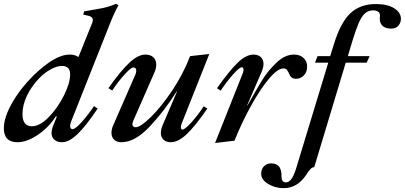

<svg xmlns="http://www.w3.org/2000/svg" viewBox="-32 -732 2106 999"><path d="M-12 -65Q-12 -122 32.5 -199Q77 -276 144 -341Q197 -392 243.5 -420Q290 -448 332 -448Q358 -448 376 -435L447 -611Q451 -620 451 -628Q451 -645 428 -650L401 -656L406 -673Q473 -684 504.5 -690.5Q536 -697 571 -712L585 -705Q565 -672 541 -611L339 -102Q333 -87 333 -77Q333 -60 346 -60Q360 -60 394 -98Q428 -136 457 -180L476 -167Q415 -76 371 -34Q327 8 291 8Q265 8 250.5 -5.5Q236 -19 236 -41Q236 -53 243 -74L264 -126H258Q223 -70 165.5 -31Q108 8 59 8Q-12 8 -12 -65ZM333 -345Q333 -389 290 -389Q265 -389 232.5 -371.5Q200 -354 172 -325Q133 -285 109 -235.5Q85 -186 85 -139Q85 -75 134 -75Q175 -75 221.5 -122.5Q268 -170 300.5 -235Q333 -300 333 -345Z M548 -41Q548 -59 557 -80L672 -343Q677 -354 677 -364Q677 -381 662 -381Q649 -381 614.5 -342.5Q580 -304 552 -261L532 -273Q597 -365 642 -406.5Q687 -448 724 -448Q751 -448 766 -434Q781 -420 781 -396Q781 -377 772 -356L662 -105Q657 -93 657 -86Q657 -70 674 -70Q699 -70 753.5 -123.5Q808 -177 865 -262.5Q922 -348 957 -440L1057 -451L914 -91Q909 -80 909 -71Q909 -58 917 -58Q931 -58 965.5 -97Q1000 -136 1028 -179L1047 -167Q983 -75 939 -33.5Q895 8 857 8Q833 8 819 -5Q805 -18 805 -40Q805 -58 814 -80L889 -256H887Q823 -154 746.5 -73Q670 8 600 8Q575 8 561.5 -5.5Q548 -19 548 -41Z M1230 -348Q1235 -359 1235 -369Q1235 -382 1227 -382Q1213 -382 1179 -343Q1145 -304 1116 -260L1097 -273Q1162 -365 1205.5 -406.5Q1249 -448 1287 -448Q1311 -448 1325 -435Q1339 -422 1339 -399Q1339 -383 1330 -360L1254 -184H1256Q1303 -268 1333 -316.5Q1363 -365 1407 -406.5Q1451 -448 1497 -448Q1529 -448 1547.5 -430.5Q1566 -413 1566 -387Q1566 -357 1549 -339.5Q1532 -322 1508 -322Q1495 -322 1486.5 -328Q1478 -334 1475 -343Q1467 -361 1461 -368.5Q1455 -376 1443 -376Q1413 -376 1368.5 -323.5Q1324 -271 1275.5 -184Q1227 -97 1188 0L1087 12Z M2054 -634Q2054 -614 2041 -598.5Q2028 -583 2004 -583Q1975 -583 1959.5 -596.5Q1944 -610 1944 -634L1945 -652Q1945 -664 1935.5 -671Q1926 -678 1910 -678Q1884 -678 1866.5 -662Q1849 -646 1834.5 -612.5Q1820 -579 1801 -517L1778 -440H1891L1876 -406H1767L1603 138Q1593 138 1585.5 145.5Q1578 153 1570.5 163.5Q1563 174 1561 178Q1515 247 1444 247Q1399 247 1363 225Q1327 203 1327 173Q1327 147 1342 132.5Q1357 118 1379 118Q1404 118 1418.5 133Q1433 148 1433 187Q1433 217 1456 217Q1472 217 1485.5 197.5Q1499 178 1511 137L1676 -406H1607L1620 -440H1686L1705 -501Q1740 -615 1791 -663Q1842 -711 1924 -711Q1984 -711 2019 -689Q2054 -667 2054 -634Z"/></svg>

Font: Ibarra Real Nova SemiBold
Style: Italic
Weight: 600
Italic angle: -22°
Designer: Jose Maria Ribagorda & Octavio Pardo
Foundry: Octavio Pardo
Version: Version 1.014